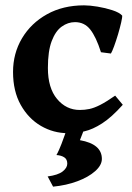

<svg xmlns="http://www.w3.org/2000/svg" viewBox="-20 -489 501 726"><path d="M444.3 -92.8Q401.9 -45.4 366.2 -22.5Q330.6 0.5 299.1 7.6Q267.6 14.6 236.8 14.6Q182.1 14.6 134.8 -12.9Q87.4 -40.5 58.3 -92.5Q29.3 -144.5 29.3 -216.8Q29.3 -287.1 63.2 -344.2Q97.2 -401.4 157.7 -435.1Q218.3 -468.8 297.9 -468.8Q319.3 -468.8 348.9 -463.9Q378.4 -459 404.8 -450.4Q431.2 -441.9 441.9 -430.2Q442.9 -424.3 438.2 -404.1Q433.6 -383.8 426.3 -359.1Q418.9 -334.5 411.4 -314Q403.8 -293.5 399.4 -286.6L361.8 -291.5Q343.3 -349.6 321.3 -377.4Q299.3 -405.3 263.7 -405.3Q236.8 -405.3 213.4 -388.4Q189.9 -371.6 175.5 -333.7Q161.1 -295.9 161.1 -231.9Q161.1 -156.2 195.8 -114.7Q230.5 -73.2 281.7 -73.2Q300.3 -73.2 318.1 -76.9Q335.9 -80.6 358.9 -92.3Q381.8 -104 415.5 -127.4ZM365.2 111.8Q365.2 135.7 339.8 158.2Q314.5 180.7 272.7 196.3Q231 211.9 180.7 216.8L160.2 178.2Q199.7 172.9 217 159.2Q234.4 145.5 234.4 129.9Q234.4 113.3 223.1 106Q211.9 98.6 193.4 97.2Q193.4 97.2 197.8 89.1Q202.1 81.1 212.6 54.9Q223.1 28.8 240.2 -25.4L307.6 -24.4L282.2 41Q365.2 55.7 365.2 111.8Z"/></svg>

Font: Gentium Book Plus
Style: Bold
Weight: 700
Designer: Victor Gaultney, Annie Olsen, Iska Routamaa, Becca Hirsbrunner
Foundry: SIL International
Version: Version 6.101